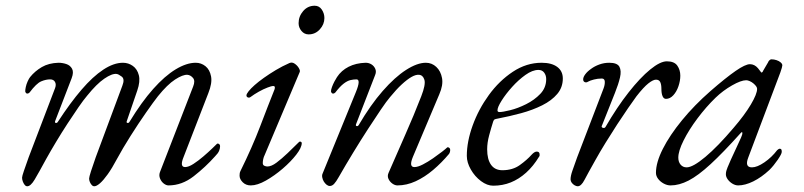

<svg xmlns="http://www.w3.org/2000/svg" viewBox="-20 -633 2806 670"><path d="M75 17Q70 17 66 12Q62 7 59.5 0Q57 -7 57 -13Q57 -18 63.5 -37Q70 -56 80 -84L172 -325Q177 -338 172 -347Q167 -356 155 -356Q140 -356 123.5 -349Q107 -342 83 -310Q79 -306 74.5 -306.5Q70 -307 68 -314Q68 -320 70 -329.5Q72 -339 76.5 -349Q81 -359 85 -364Q102 -385 126 -399Q150 -413 184 -414Q198 -414 211.5 -409.5Q225 -405 231.5 -393Q238 -381 230 -360L173 -212Q170 -205 174.5 -204Q179 -203 182 -208Q225 -274 264.5 -320Q304 -366 340.5 -390Q377 -414 409 -414Q428 -414 443.5 -403Q459 -392 464.5 -370.5Q470 -349 459 -317L423 -212Q420 -205 424.5 -204Q429 -203 432 -208Q474 -277 514.5 -322.5Q555 -368 593 -391Q631 -414 663 -414Q682 -414 697 -402Q712 -390 716.5 -366.5Q721 -343 707 -308L621 -86Q606 -50 626 -50Q638 -50 655 -61Q672 -72 689.5 -87Q707 -102 720 -114.5Q733 -127 737 -131Q738 -132 738.5 -132Q739 -132 740 -132Q743 -132 745.5 -129.5Q748 -127 748 -123Q748 -115 744.5 -106.5Q741 -98 730 -87Q697 -50 656 -18Q615 14 568 14Q560 14 551.5 7.5Q543 1 538.5 -10Q534 -21 538 -32L654 -331Q662 -351 653.5 -361Q645 -371 634 -372Q618 -373 591 -355.5Q564 -338 531 -297Q516 -278 489.5 -240Q463 -202 435.5 -158.5Q408 -115 388 -78Q371 -46 356 -25Q341 -4 329 6.5Q317 17 309 17Q304 17 300 12.5Q296 8 293.5 2Q291 -4 291 -10Q291 -15 297.5 -35.5Q304 -56 314 -84L407 -334Q416 -357 405 -365.5Q394 -374 387 -375Q371 -377 344 -358.5Q317 -340 284 -299Q272 -285 254 -259Q236 -233 215.5 -201.5Q195 -170 175.5 -137.5Q156 -105 141 -78Q115 -30 101 -6.5Q87 17 75 17Z M855 14Q838 14 827 3Q816 -8 816 -20Q816 -24 816.5 -28Q817 -32 819 -36Q860 -119 888 -192.5Q916 -266 938 -321Q942 -333 933 -333Q928 -333 913.5 -327.5Q899 -322 883 -313Q867 -304 855 -295Q850 -291 845 -293Q840 -295 840 -300Q840 -305 847.5 -314.5Q855 -324 868.5 -336Q882 -348 901 -361.5Q920 -375 942.5 -388.5Q965 -402 990 -413Q999 -417 1008 -411Q1017 -405 1022.5 -396Q1028 -387 1026 -382L904 -93Q900 -85 898.5 -77.5Q897 -70 897 -64Q897 -57 902.5 -54.5Q908 -52 913 -52Q927 -52 945 -65.5Q963 -79 983.5 -98.5Q1004 -118 1023 -137Q1025 -139 1027 -139Q1029 -139 1031 -137.5Q1033 -136 1033 -134Q1033 -118 1014 -93.5Q995 -69 966.5 -44.5Q938 -20 908 -3Q878 14 855 14ZM1057 -513Q1042 -513 1032 -525Q1022 -537 1022 -552Q1022 -576 1038 -594.5Q1054 -613 1078 -613Q1094 -613 1103 -599.5Q1112 -586 1112 -570Q1112 -548 1096 -530.5Q1080 -513 1057 -513Z M1131 16Q1125 16 1119.5 11.5Q1114 7 1110 0.5Q1106 -6 1104.5 -14Q1103 -22 1106 -28L1222 -312Q1240 -356 1224 -356Q1214 -356 1203 -353.5Q1192 -351 1179 -341Q1166 -331 1150 -310Q1146 -306 1141.5 -306.5Q1137 -307 1135 -314Q1135 -320 1138.5 -329.5Q1142 -339 1147 -348.5Q1152 -358 1156 -364Q1171 -387 1196.5 -400Q1222 -413 1256 -414Q1267 -414 1276 -408.5Q1285 -403 1289.5 -393Q1294 -383 1289 -371L1223 -201Q1220 -194 1224.5 -193Q1229 -192 1232 -197Q1273 -267 1315.5 -315.5Q1358 -364 1397 -389Q1436 -414 1466 -414Q1487 -414 1502.5 -399.5Q1518 -385 1522.5 -360.5Q1527 -336 1513 -304L1421 -86Q1406 -50 1426 -50Q1438 -50 1455.5 -59Q1473 -68 1491 -80.5Q1509 -93 1522.5 -103.5Q1536 -114 1540 -118Q1541 -119 1541.5 -119Q1542 -119 1543 -119Q1546 -119 1548.5 -116.5Q1551 -114 1551 -110Q1551 -102 1547 -96Q1521 -65 1491.5 -40Q1462 -15 1430.5 -0.5Q1399 14 1367 14Q1358 14 1349 7.5Q1340 1 1335.5 -9Q1331 -19 1336 -30Q1365 -97 1394.5 -163.5Q1424 -230 1450 -297Q1466 -338 1461 -354.5Q1456 -371 1442 -372Q1431 -373 1416 -364.5Q1401 -356 1382 -338.5Q1363 -321 1341 -294Q1329 -280 1309 -250.5Q1289 -221 1264 -182.5Q1239 -144 1212.5 -100.5Q1186 -57 1162 -15Q1153 1 1146 8.5Q1139 16 1131 16Z M1701 15Q1680 15 1658.5 -1Q1637 -17 1623 -41.5Q1609 -66 1609 -89Q1609 -139 1629.5 -195.5Q1650 -252 1686 -301.5Q1722 -351 1769.5 -382.5Q1817 -414 1870 -414Q1905 -414 1924.5 -399.5Q1944 -385 1944 -359Q1944 -328 1924.5 -305Q1905 -282 1872 -265.5Q1839 -249 1798.5 -238Q1758 -227 1716 -219Q1710 -218 1706.5 -216.5Q1703 -215 1701 -209Q1694 -187 1687 -161Q1680 -135 1680 -112Q1680 -77 1693.5 -58Q1707 -39 1733 -39Q1769 -39 1794 -57Q1819 -75 1835 -93Q1845 -104 1853 -104Q1863 -104 1863 -94Q1863 -93 1863 -90.5Q1863 -88 1861 -86Q1841 -53 1816 -30.5Q1791 -8 1762.5 3.5Q1734 15 1701 15ZM1723 -242Q1734 -242 1760.5 -248.5Q1787 -255 1816 -269.5Q1845 -284 1865.5 -305.5Q1886 -327 1886 -357Q1886 -370 1879 -379.5Q1872 -389 1859 -389Q1838 -389 1813.5 -371.5Q1789 -354 1767 -329.5Q1745 -305 1730.5 -282Q1716 -259 1716 -248Q1716 -242 1723 -242Z M1996 17Q1991 17 1985 13.5Q1979 10 1975 4.5Q1971 -1 1971 -7Q1971 -19 1977.5 -37.5Q1984 -56 1994 -84L2086 -324Q2091 -337 2090.5 -348Q2090 -359 2080 -359Q2066 -359 2052.5 -355.5Q2039 -352 2032 -348Q2026 -344 2020.5 -346.5Q2015 -349 2015 -356Q2015 -364 2022.5 -374Q2030 -384 2043 -393Q2055 -402 2071.5 -408Q2088 -414 2106 -414Q2134 -414 2141.5 -400Q2149 -386 2143.5 -362.5Q2138 -339 2126 -309L2081 -196Q2077 -189 2083.5 -187Q2090 -185 2093 -190Q2133 -259 2173.5 -310.5Q2214 -362 2249 -390.5Q2284 -419 2307 -419Q2333 -419 2343.5 -404Q2354 -389 2354 -369Q2354 -351 2347.5 -332Q2341 -313 2329.5 -300.5Q2318 -288 2304 -288Q2296 -288 2292 -297.5Q2288 -307 2288 -323Q2288 -338 2284 -346.5Q2280 -355 2269 -355Q2259 -355 2242.5 -342Q2226 -329 2201 -297Q2190 -282 2172 -256Q2154 -230 2133.5 -198.5Q2113 -167 2093 -134.5Q2073 -102 2058 -75Q2031 -27 2019.5 -5Q2008 17 1996 17Z M2320 14Q2308 14 2296 7.5Q2284 1 2276.5 -9Q2269 -19 2269 -30Q2269 -66 2293 -113.5Q2317 -161 2360 -213.5Q2403 -266 2459 -315Q2513 -362 2547 -385.5Q2581 -409 2597 -409Q2613 -409 2625 -395Q2639 -377 2637.5 -378.5Q2636 -380 2637 -380Q2639 -380 2640.5 -381.5Q2642 -383 2643 -386Q2657 -410 2660 -415Q2663 -420 2660 -416Q2666 -426 2672 -426Q2681 -426 2690 -423Q2699 -420 2704.5 -415Q2710 -410 2710 -405Q2710 -400 2703 -380L2591 -83Q2578 -49 2604 -49Q2622 -49 2647.5 -66.5Q2673 -84 2692 -109Q2694 -111 2696.5 -112.5Q2699 -114 2701 -114Q2705 -114 2706.5 -111.5Q2708 -109 2708 -103Q2708 -96 2694 -75.5Q2680 -55 2665 -40Q2637 -14 2608.5 0Q2580 14 2556 14Q2546 14 2536 8Q2526 2 2519.5 -7Q2513 -16 2513 -25Q2513 -36 2519 -48Q2515 -39 2518.5 -48Q2522 -57 2530.5 -76Q2539 -95 2549 -116Q2559 -137 2566 -153Q2571 -164 2570.5 -169.5Q2570 -175 2564 -168Q2503 -100 2459.5 -60Q2416 -20 2383 -3Q2350 14 2320 14ZM2376 -49Q2398 -49 2441.5 -85.5Q2485 -122 2540 -187Q2578 -231 2600 -268Q2622 -305 2622 -323Q2622 -331 2609 -342Q2603 -347 2596 -350Q2589 -353 2584 -353Q2566 -353 2534.5 -335Q2503 -317 2477 -292Q2444 -260 2414 -220Q2384 -180 2365.5 -143Q2347 -106 2347 -83Q2347 -68 2355 -58.5Q2363 -49 2376 -49Z"/></svg>

Font: EB Garamond
Style: Italic
Weight: 400
Italic angle: -17.2°
Designer: Georg Duffner and Octavio Pardo
Foundry: Georg Duffner
Version: Version 1.001